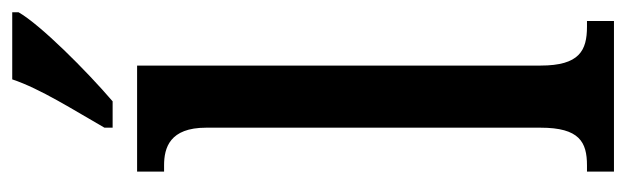

<svg xmlns="http://www.w3.org/2000/svg" viewBox="-366 -632 999 306"><g transform="rotate(-90 133.0 -479.5)"><path d="M82 -812V-799H124C173 -841 246 -914 266 -949V-959H159C144 -914 110 -861 82 -812ZM12 0H252V-43H243C205 -43 181 -55 181 -117V-760H12V-717H22C50 -717 82 -708 82 -650V-117C82 -55 59 -43 22 -43H12Z"/></g></svg>

Font: Noto Serif Sinhala ExtraCondensed Medium
Style: Regular
Weight: 500
Width: 2
Designer: Jelle Bosma - Monotype Design Team
Foundry: Monotype Imaging Inc.
Version: Version 2.007